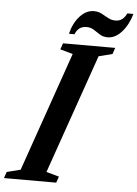

<svg xmlns="http://www.w3.org/2000/svg" viewBox="-116 -1002 750 1049"><g transform="rotate(5 259.0 -477.5)"><path d="M-54 0 -42 -34.5 33 -53.5 261 -708 191.5 -727.5 203.5 -761.5H489.5L478 -727L403 -708L174.5 -53.5L244.5 -34L232.5 0ZM443 -815.5Q418 -815.5 400 -827Q382 -838.5 364.5 -850Q347 -861.5 323.5 -861.5Q279 -861.5 261.5 -816.5H231Q245.5 -876 280 -913.8Q314.5 -951.5 357 -951.5Q381 -951.5 399.8 -941.2Q418.5 -931 437 -920.8Q455.5 -910.5 478 -910.5Q519 -910.5 539 -955H572.5Q555.5 -894.5 520 -855Q484.5 -815.5 443 -815.5Z"/></g></svg>

Font: Libre Caslon Condensed Bold
Style: Italic
Weight: 700
Italic angle: -22.583°
Designer: Pablo Impallari, Rodrigo Fuenzalida, Katja Schimmel, Ertekin Erdin
Foundry: Pablo Impallari, Rodrigo Fuenzalida
Version: Version 2.000; ttfautohint (v1.8.4.7-5d5b);gftools[0.9.33]